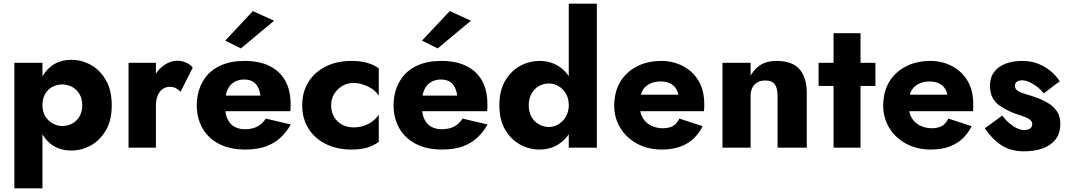

<svg xmlns="http://www.w3.org/2000/svg" viewBox="-20 -800 5787 1040"><path d="M210 220V-460H57.8V220ZM585.3 -229.5Q585.3 -311 553.5 -366.1Q521.7 -421.2 471.8 -448.6Q421.8 -476 366.3 -476Q320.2 -476 284.7 -458.5Q249.2 -441 224.5 -408.3Q199.8 -375.7 186.9 -330.8Q174 -286 174 -230Q174 -156 196.7 -100.4Q219.3 -44.8 262.5 -14.7Q305.7 15.3 366.3 15.3Q421.8 15.3 471.8 -12.2Q521.7 -39.8 553.5 -94.2Q585.3 -148.5 585.3 -229.5ZM425.5 -230Q425.5 -194.2 410.4 -168.9Q395.3 -143.7 370.9 -130.6Q346.5 -117.5 316.2 -117.5Q291.5 -117.5 267 -130.3Q242.5 -143.2 226.3 -168.4Q210 -193.7 210 -230.3Q210 -258.8 218.8 -279.6Q227.5 -300.3 243.1 -314.6Q258.6 -328.8 277.8 -335.7Q297 -342.5 315.8 -342.5Q346.2 -342.5 370.7 -329.4Q395.2 -316.3 410.3 -291Q425.5 -265.8 425.5 -230Z M824.5 -460H676.3V0H824.5ZM958.2 -303 1024 -433.7Q1012.7 -449.5 989.4 -460.2Q966.2 -471 941.2 -471Q902.3 -471 867.6 -446Q832.8 -421 810.7 -378Q788.5 -335 788.5 -280L824.5 -227.5Q824.5 -260.5 834.4 -283Q844.3 -305.5 860.9 -317.6Q877.5 -329.7 899.3 -329.7Q919.3 -329.7 932.7 -322.3Q946 -315 958.2 -303Z M1110 -197.8H1552.5L1536.2 -282.3H1110ZM1393.3 -244.7V-217.8L1552.5 -197.8Q1554.2 -209.8 1554.1 -220.5Q1554 -231.2 1554 -237.2Q1554 -310.2 1525.7 -361.8Q1497.3 -413.5 1441.6 -441.8Q1385.8 -470 1304.8 -470Q1230.3 -470 1176.7 -446Q1123 -422 1091.4 -379Q1059.8 -336 1049.8 -279Q1047.8 -267 1046.8 -255Q1045.8 -243 1045.8 -230Q1045.8 -161 1076.2 -106.5Q1106.7 -52 1165.6 -21Q1224.5 10 1308.3 10Q1374.3 10 1420.7 -7Q1467 -24 1499.5 -54.4Q1532 -84.8 1555 -125.8L1419.5 -157.7Q1408.2 -139.5 1391.7 -126.2Q1375.2 -112.8 1353.8 -106.4Q1332.3 -100 1304.8 -100Q1275.8 -100 1251.3 -112.8Q1226.7 -125.5 1212.8 -154.2Q1199 -182.8 1199 -230L1201 -254.7Q1201 -290.7 1213.6 -316.6Q1226.2 -342.5 1249.3 -355.9Q1272.3 -369.3 1302.7 -369.3Q1335.2 -369.3 1354.8 -354.7Q1374.5 -340 1383.9 -311.9Q1393.3 -283.8 1393.3 -244.7ZM1464.8 -687.8 1349.8 -740 1199.8 -580 1284.8 -537.8Z M1773.7 -230Q1773.7 -264.5 1790.1 -291.1Q1806.5 -317.7 1833.7 -334.2Q1860.8 -350.7 1894.7 -350.7Q1919.8 -350.7 1945.9 -342.3Q1972 -334 1994.7 -319.2Q2017.3 -304.5 2031.7 -282V-429.8Q2007.7 -447.7 1972 -458.8Q1936.3 -470 1883.5 -470Q1805.8 -470 1745.9 -440.6Q1686 -411.2 1651.5 -357.2Q1617 -303.2 1617 -230Q1617 -156.7 1651.5 -102.7Q1686 -48.8 1745.9 -19.4Q1805.8 10 1883.5 10Q1936.3 10 1972 -1.5Q2007.7 -13 2031.7 -31.8V-179Q2017.3 -157 1995.8 -141.5Q1974.3 -126 1948.7 -118Q1923 -110 1894.7 -110Q1860.8 -110 1833.7 -124.3Q1806.5 -138.7 1790.1 -165.9Q1773.7 -193.2 1773.7 -230Z M2176 -197.8H2618.5L2602.2 -282.3H2176ZM2459.3 -244.7V-217.8L2618.5 -197.8Q2620.2 -209.8 2620.1 -220.5Q2620 -231.2 2620 -237.2Q2620 -310.2 2591.7 -361.8Q2563.3 -413.5 2507.6 -441.8Q2451.8 -470 2370.8 -470Q2296.3 -470 2242.7 -446Q2189 -422 2157.4 -379Q2125.8 -336 2115.8 -279Q2113.8 -267 2112.8 -255Q2111.8 -243 2111.8 -230Q2111.8 -161 2142.2 -106.5Q2172.7 -52 2231.6 -21Q2290.5 10 2374.3 10Q2440.3 10 2486.7 -7Q2533 -24 2565.5 -54.4Q2598 -84.8 2621 -125.8L2485.5 -157.7Q2474.2 -139.5 2457.7 -126.2Q2441.2 -112.8 2419.8 -106.4Q2398.3 -100 2370.8 -100Q2341.8 -100 2317.3 -112.8Q2292.7 -125.5 2278.8 -154.2Q2265 -182.8 2265 -230L2267 -254.7Q2267 -290.7 2279.6 -316.6Q2292.2 -342.5 2315.3 -355.9Q2338.3 -369.3 2368.7 -369.3Q2401.2 -369.3 2420.8 -354.7Q2440.5 -340 2449.9 -311.9Q2459.3 -283.8 2459.3 -244.7ZM2530.8 -687.8 2415.8 -740 2265.8 -580 2350.8 -537.8Z M3060.8 -780V0H3213V-780ZM2684.8 -230Q2684.8 -151.7 2715.8 -98.2Q2746.8 -44.8 2796.7 -17.4Q2846.5 10 2903.2 10Q2946.7 10 2983 -6.5Q3019.3 -23 3046.5 -54Q3073.6 -85 3088.6 -129.5Q3103.7 -174 3103.7 -230Q3103.7 -305 3077.5 -358.5Q3051.3 -412 3006.3 -441Q2961.2 -470 2903.2 -470Q2846.5 -470 2796.7 -442.6Q2746.8 -415.2 2715.8 -361.7Q2684.8 -308.2 2684.8 -230ZM2844 -229.9Q2844 -265.8 2858.9 -292.6Q2873.8 -319.4 2899 -333.6Q2924.2 -347.8 2954.9 -347.8Q2980 -347.8 3004.8 -333.7Q3029.5 -319.5 3045.2 -293.4Q3060.8 -267.3 3060.8 -230.4Q3060.8 -202.3 3051.2 -180.4Q3041.7 -158.5 3026.2 -143.5Q3010.7 -128.5 2992 -120.3Q2973.4 -112.2 2954.7 -112.2Q2924 -112.2 2898.9 -126.4Q2873.8 -140.6 2858.9 -167.3Q2844 -193.9 2844 -229.9Z M3366 -197.8H3793.2L3776.5 -287.3H3366ZM3659.3 -244.7V-217.8L3793.2 -197.8Q3794.8 -209.8 3794.8 -220.5Q3794.7 -231.2 3794.7 -237.2Q3794.7 -310.2 3764.2 -361.8Q3733.7 -413.5 3680.1 -441.8Q3626.5 -470 3560.8 -470Q3495.7 -470 3443 -446.5Q3390.3 -423 3356.1 -380.3Q3321.8 -337.7 3311.8 -280.7Q3309.8 -268.7 3308.3 -255.8Q3306.8 -243 3306.8 -230Q3306.8 -161 3340.4 -106.5Q3374 -52 3432.3 -21Q3490.5 10 3564 10Q3624.5 10 3667.6 -6.7Q3710.7 -23.3 3739.3 -51.6Q3768 -79.8 3786 -116.5L3660.2 -157.7Q3651.5 -140.2 3639.3 -128.3Q3627.2 -116.5 3609.9 -110.9Q3592.7 -105.3 3571.5 -105.3Q3536.5 -105.3 3507.6 -119.3Q3478.7 -133.2 3462 -160.5Q3445.3 -187.8 3445.3 -230L3447.3 -254.7Q3447.3 -288.3 3461.4 -311.6Q3475.5 -334.8 3500.6 -346.7Q3525.7 -358.7 3558.7 -358.7Q3592.5 -358.7 3615.3 -345.3Q3638.2 -332 3648.7 -306.6Q3659.3 -281.2 3659.3 -244.7Z M4045.8 -460H3893.3V0H4045.8ZM4191.8 -280V0H4350V-296Q4350 -379.7 4311 -424.8Q4272 -470 4186 -470Q4128.8 -470 4092.3 -443.4Q4055.8 -416.8 4037.8 -373.2Q4019.8 -329.7 4019.8 -274.7L4045.8 -280Q4045.8 -307.7 4055.8 -326.2Q4065.7 -344.7 4083.1 -354.3Q4100.5 -364 4125.3 -364Q4163.2 -364 4177.5 -342.4Q4191.8 -320.8 4191.8 -280Z M4414 -460V-334.7H4721.8V-460ZM4495 -620V0H4641.2V-620Z M4823 -197.8H5250.2L5233.5 -287.3H4823ZM5116.3 -244.7V-217.8L5250.2 -197.8Q5251.8 -209.8 5251.8 -220.5Q5251.7 -231.2 5251.7 -237.2Q5251.7 -310.2 5221.2 -361.8Q5190.7 -413.5 5137.1 -441.8Q5083.5 -470 5017.8 -470Q4952.7 -470 4900 -446.5Q4847.3 -423 4813.1 -380.3Q4778.8 -337.7 4768.8 -280.7Q4766.8 -268.7 4765.3 -255.8Q4763.8 -243 4763.8 -230Q4763.8 -161 4797.4 -106.5Q4831 -52 4889.3 -21Q4947.5 10 5021 10Q5081.5 10 5124.6 -6.7Q5167.7 -23.3 5196.3 -51.6Q5225 -79.8 5243 -116.5L5117.2 -157.7Q5108.5 -140.2 5096.3 -128.3Q5084.2 -116.5 5066.9 -110.9Q5049.7 -105.3 5028.5 -105.3Q4993.5 -105.3 4964.6 -119.3Q4935.7 -133.2 4919 -160.5Q4902.3 -187.8 4902.3 -230L4904.3 -254.7Q4904.3 -288.3 4918.4 -311.6Q4932.5 -334.8 4957.6 -346.7Q4982.7 -358.7 5015.7 -358.7Q5049.5 -358.7 5072.3 -345.3Q5095.2 -332 5105.7 -306.6Q5116.3 -281.2 5116.3 -244.7Z M5408.8 -173.8 5314.5 -105.2Q5348 -56.7 5381.7 -29.5Q5415.3 -2.3 5450.9 8.7Q5486.5 19.7 5525.7 19.7Q5582.7 19.7 5626.7 4.3Q5670.7 -11 5697 -43.8Q5723.3 -76.7 5723.3 -130Q5723.3 -170 5705.3 -196.8Q5687.3 -223.5 5658.7 -240.8Q5630 -258.2 5597 -270.2Q5568.3 -281.2 5540.4 -288.8Q5512.5 -296.3 5495 -306.6Q5477.5 -316.8 5477.5 -335.5Q5477.5 -350.2 5488.9 -357.6Q5500.3 -365 5515.7 -365Q5534.7 -365 5556 -355.4Q5577.3 -345.8 5597.8 -330Q5618.3 -314.2 5633.5 -294L5720.2 -359.8Q5701.2 -389.3 5672 -414.1Q5642.8 -438.8 5604.4 -454.4Q5566 -470 5515.8 -470Q5467 -470 5427.3 -455.2Q5387.5 -440.3 5365 -410.2Q5342.5 -380 5342.5 -336.2Q5342.5 -296 5356.6 -270.2Q5370.7 -244.3 5394.9 -227.6Q5419.2 -210.8 5448.5 -197.2Q5475.5 -184.7 5504.3 -176.1Q5533.2 -167.5 5552.2 -156.2Q5571.3 -144.8 5571.3 -128.3Q5571.3 -111.2 5558.7 -103.3Q5546.2 -95.5 5526.3 -95.5Q5510.5 -95.5 5490.3 -104.6Q5470.2 -113.7 5449.1 -131.2Q5428 -148.7 5408.8 -173.8Z"/></svg>

Font: Jost* Book
Style: Regular
Weight: 400
Version: Version 3.000